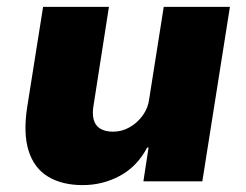

<svg xmlns="http://www.w3.org/2000/svg" viewBox="-20 -526 714 557"><path d="M220 11Q160 11 119.5 -13.5Q79 -38 63 -88.5Q47 -139 59 -216L105 -506H296L252 -224Q247 -198 251.5 -180Q256 -162 270.5 -153Q285 -144 308 -144Q333 -144 355.5 -156.5Q378 -169 394 -191Q410 -213 413 -240L455 -506H647L567 0H396L411 -98H407Q378 -43 328 -16Q278 11 220 11Z"/></svg>

Font: Nunito Sans 7pt Black
Style: Italic
Weight: 900
Italic angle: -9°
Version: Version 3.101;gftools[0.9.27]